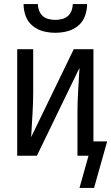

<svg xmlns="http://www.w3.org/2000/svg" viewBox="-20 -760 543 937"><path d="M250 -600Q220 -600 191 -607.5Q162 -615 139 -634Q116 -653 105.5 -681.5Q95 -710 95 -740H165Q165 -724 171 -708Q177 -692 189 -681.5Q201 -671 217.5 -667Q234 -663 250 -663Q266 -663 282.5 -667Q299 -671 311 -681.5Q323 -692 329 -708Q335 -724 335 -740H405Q405 -710 394.5 -681.5Q384 -653 361 -634Q338 -615 309 -607.5Q280 -600 250 -600ZM368 157 412 0H358V-208Q358 -263 361.5 -318Q365 -373 368 -429L160 0H64V-520H142V-312Q142 -257 138.5 -202Q135 -147 132 -91L340 -520H436V-70H503L439 157Z"/></svg>

Font: Iosevka Custom
Style: Regular
Weight: 400
Monospace: yes
Designer: Belleve Invis
Foundry: Belleve Invis
Version: Version 32.5.0; ttfautohint (v1.8.4)